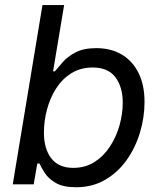

<svg xmlns="http://www.w3.org/2000/svg" viewBox="-20 -748 653 779"><path d="M289.1 11.7Q236.3 11.7 206.5 -5.6Q176.8 -22.9 162.1 -45.7Q147.5 -68.4 140.1 -84.5H131.3L116.7 0H31.7L152.3 -727.5H240.2L195.3 -458.5H202.6Q215.3 -474.1 234.9 -496.3Q254.4 -518.6 286.9 -535.6Q319.3 -552.7 370.6 -552.7Q430.7 -552.7 474.6 -526.4Q518.6 -500 542.5 -451.2Q566.4 -402.3 566.4 -334.5Q566.4 -271 547.6 -209.2Q528.8 -147.5 493.2 -97.7Q457.5 -47.9 406 -18.1Q354.5 11.7 289.1 11.7ZM277.3 -66.9Q326.2 -66.9 363.5 -90.8Q400.9 -114.7 426.5 -154.1Q452.1 -193.4 465.1 -240Q478 -286.6 478 -332Q478 -394.5 448.5 -434.3Q418.9 -474.1 356 -474.1Q306.6 -474.1 269.5 -450.9Q232.4 -427.7 207.8 -389.2Q183.1 -350.6 170.7 -303.7Q158.2 -256.8 158.2 -209.5Q158.2 -144.5 188 -105.7Q217.8 -66.9 277.3 -66.9Z"/></svg>

Font: Inter
Style: Italic
Weight: 400
Italic angle: -9.3988°
Designer: Rasmus Andersson
Foundry: rsms
Version: Version 4.001;git-66647c0bb